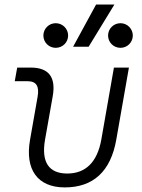

<svg xmlns="http://www.w3.org/2000/svg" viewBox="-20 -815 626 845"><path d="M265.1 9.8C390.6 9.8 467.3 -61 491.7 -200.2L547.4 -517.6H481.4L425.8 -200.2C408.2 -102.1 357.4 -51.3 275.9 -51.3C194.3 -51.3 161.1 -102.1 178.2 -200.2L211.9 -390.6C227.1 -475.1 194.8 -517.6 115.2 -517.6H55.7L44.9 -457.5H102.5C139.6 -457.5 153.8 -435.5 145.5 -389.2L112.3 -200.2C88.9 -68.4 145.5 9.8 265.1 9.8ZM301.8 -609.4H370.1L483.4 -794.9H402.8ZM510.3 -604.5C540 -604.5 564.5 -628.4 564.5 -658.7C564.5 -688.5 540 -712.9 510.3 -712.9C480 -712.9 455.6 -688.5 455.6 -658.7C455.6 -628.4 480 -604.5 510.3 -604.5ZM225.1 -604.5C255.4 -604.5 279.8 -628.4 279.8 -658.7C279.8 -688.5 255.4 -712.9 225.1 -712.9C195.3 -712.9 170.9 -688.5 170.9 -658.7C170.9 -628.4 195.3 -604.5 225.1 -604.5Z"/></svg>

Font: Cascadia Mono PL Light
Style: Italic
Weight: 300
Italic angle: -10°
Monospace: yes
Designer: Aaron Bell
Foundry: Saja Typeworks
Version: Version 2404.023